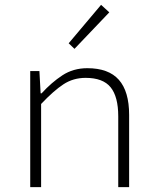

<svg xmlns="http://www.w3.org/2000/svg" viewBox="-20 -774 640 794"><path d="M105 0V-480H143L148 -388H152Q193 -433 238 -462.5Q283 -492 341 -492Q429 -492 471.5 -444Q514 -396 514 -299V0H469V-293Q469 -374 437.5 -413Q406 -452 334 -452Q283 -452 242.5 -425.5Q202 -399 150 -344V0ZM288 -572 264 -595 398 -754 432 -723Z"/></svg>

Font: Source Code Pro ExtraLight Light
Style: Regular
Weight: 300
Monospace: yes
Version: Version 1.018;hotconv 1.0.116;makeotfexe 2.5.65601